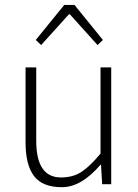

<svg xmlns="http://www.w3.org/2000/svg" viewBox="-20 -757 569 789"><path d="M127 -592.8 244.1 -736.8H286.1L402.8 -592.8L380.9 -571.8L267.1 -698.2H263.2L148.9 -571.8ZM128.9 -178.2Q128.9 -27.8 230.5 -27.8Q280.3 -27.8 314.9 -50.8Q350.1 -73.7 393.1 -126V-480H437V0H399.9L395 -80.1H393.1Q314 12.2 234.9 12.2Q155.3 12.7 120.1 -33.2Q85 -79.1 85 -171.9V-480H128.9Z"/></svg>

Font: SourceSansPro-Light
Style: Regular
Weight: 300
Designer: Paul D. Hunt
Foundry: Adobe Systems Incorporated
Version: Version 2.020;PS 2.0;hotconv 1.0.86;makeotf.lib2.5.63406